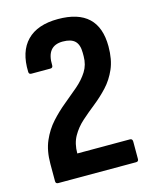

<svg xmlns="http://www.w3.org/2000/svg" viewBox="-103 -733 644 803"><g transform="rotate(-15 219.0 -331.5)"><path d="M49 0Q38 0 38 -11V-86Q38 -143 56 -184.5Q74 -226 102.5 -257.5Q131 -289 163 -315Q195 -341 224 -366Q253 -391 271 -419.5Q289 -448 289 -485V-500Q289 -535 272.5 -551Q256 -567 220 -567Q149 -567 152 -482Q152 -471 141 -471H59Q48 -471 48 -482Q45 -570 90.5 -616.5Q136 -663 225 -663Q400 -663 400 -498Q400 -441 382.5 -401Q365 -361 337.5 -331.5Q310 -302 279 -277.5Q248 -253 220.5 -228.5Q193 -204 175.5 -173Q158 -142 158 -99H386Q397 -99 397 -86V-11Q397 0 386 0Z"/></g></svg>

Font: Sofia Sans Condensed
Style: Bold
Weight: 700
Designer: Botio Nikoltchev, Ani Petrova
Foundry: lettersoup
Version: Version 4.101; ttfautohint (v1.8.4.7-5d5b)